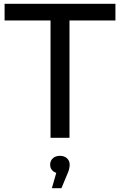

<svg xmlns="http://www.w3.org/2000/svg" viewBox="-20 -720 627 1003"><path d="M244 -613H4V-700H583V-613H343V0H244ZM344 140Q344 164 331 191L301 263H251L274 183Q259 178 250.5 167Q242 156 242 140Q242 120 256 107Q270 94 293 94Q316 94 330 107Q344 120 344 140Z"/></svg>

Font: Idrija
Style: Regular
Weight: 500
Designer: Julieta Ulanovsky
Foundry: Julieta Ulanovsky
Version: Version 7.200